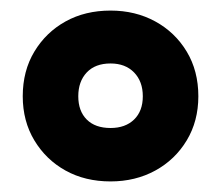

<svg xmlns="http://www.w3.org/2000/svg" viewBox="-20 -744 418 363"><path d="M189 -401Q141 -401 104 -421.5Q67 -442 45 -478.5Q23 -515 23 -562Q23 -610 45 -646.5Q67 -683 104 -703.5Q141 -724 189 -724Q236 -724 273.5 -703.5Q311 -683 333 -646.5Q355 -610 355 -562Q355 -515 333 -478.5Q311 -442 273.5 -421.5Q236 -401 189 -401ZM189 -502Q217 -502 233.5 -518Q250 -534 250 -562Q250 -590 233.5 -607Q217 -624 189 -624Q160 -624 144 -607Q128 -590 128 -562Q128 -534 144 -518Q160 -502 189 -502Z"/></svg>

Font: Noto Sans Khmer UI Condensed Black
Style: Regular
Weight: 900
Width: 3
Designer: Danh Hong and the Monotype Design Team
Foundry: Monotype Imaging Inc.
Version: Version 2.002; ttfautohint (v1.8.4.7-5d5b)